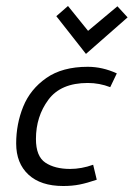

<svg xmlns="http://www.w3.org/2000/svg" viewBox="-20 -612 446 641"><path d="M34 0ZM34 -133Q34 -198 57.5 -256Q81 -314 134.5 -351.5Q188 -389 273 -389Q322 -389 370 -367L348 -321Q312 -335 273 -335Q183 -335 141.5 -279Q100 -223 100 -148Q100 -90 131.5 -69Q163 -48 214 -48Q252 -48 291 -62L303 -12Q271 -1 246 4Q221 9 191 9Q116 9 75 -29Q34 -67 34 -133ZM168 -558 207 -592 274 -509 372 -591 406 -554 267 -432Z"/></svg>

Font: Cambay Devanagari
Style: Italic
Weight: 400
Italic angle: -11°
Designer: Pooja Saxena
Foundry: Pooja Saxena
Version: Version 1.018;PS 001.018;hotconv 1.0.70;makeotf.lib2.5.58329